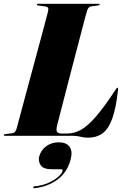

<svg xmlns="http://www.w3.org/2000/svg" viewBox="-40 -720 656 1018"><path d="M346.5 0H-14Q-20 0 -20 -3.5Q-20 -8 -13.5 -8.5L26 -14Q35 -15 40 -21.8Q45 -28.5 48 -38Q49.5 -43.5 59 -79Q68.5 -114.5 83.2 -169.2Q98 -224 115.2 -288.2Q132.5 -352.5 149.8 -416.2Q167 -480 181.5 -534Q196 -588 205 -622.2Q214 -656.5 215 -660.5Q217.5 -673 214.5 -678.8Q211.5 -684.5 199 -686L162 -691Q155.5 -691.5 155.5 -695.5Q155.5 -700 162.5 -700H482.5Q488.5 -700 488.5 -696.5Q488.5 -692 482 -691.5L442.5 -686Q428 -684 421.5 -662Q420 -659 411.2 -626Q402.5 -593 388.8 -540.5Q375 -488 358.8 -425.8Q342.5 -363.5 326.2 -301Q310 -238.5 296.2 -185Q282.5 -131.5 273.5 -96.8Q264.5 -62 263 -56Q256.5 -30 262.5 -21Q268.5 -12 287 -12H317Q354 -12 390 -32.2Q426 -52.5 470 -103.5Q514 -154.5 574.5 -247Q579.5 -255 582.5 -255Q587 -255 586 -246Q575.5 -146.5 555 -90.8Q534.5 -35 502.8 -12.5Q471 10 426.5 10Q406 10 387.2 5Q368.5 0 346.5 0ZM236 177.5Q190.5 177.5 176 156.5Q161.5 135.5 168 109Q177 76 205.2 55.2Q233.5 34.5 271 34.5Q311.5 34.5 328.8 58Q346 81.5 334.5 126Q317 192.5 266.2 231Q215.5 269.5 142.5 278Q136 279 136.5 274Q137 268.5 142.5 268Q182.5 264.5 215 250.2Q247.5 236 267.8 218.2Q288 200.5 291.5 187Q294 177.5 284.5 177.5Z"/></svg>

Font: Fraunces 144pt Black
Style: Italic
Weight: 900
Italic angle: -16°
Version: Version 1.000;[0bf87f6ff]